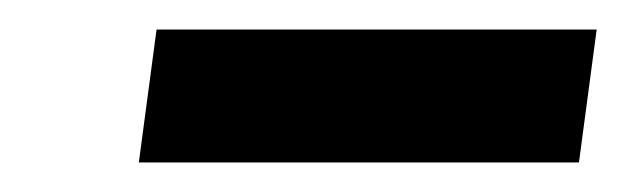

<svg xmlns="http://www.w3.org/2000/svg" viewBox="-20 -680 424 130"><path d="M74 -570H372L384 -660H86Z"/></svg>

Font: Unageo
Style: Medium-Italic
Weight: 500
Designer: Richard Sepsi
Foundry: Richard Sepsi
Version: Version 2.000